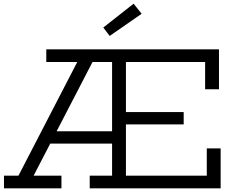

<svg xmlns="http://www.w3.org/2000/svg" viewBox="-20 -1019 1270 1039"><path d="M465.5 0V-68.5H586.5V-683.5H230.5V-752H1165V-536H1090V-683.5H661.5V-68.5H1099V-216H1174V0ZM1.5 0V-68.5H80L422.5 -730.5H505L162 -68.5H312.5V0ZM225.5 -242V-308.5H633.5V-242ZM628.5 -346V-412.5H974V-346ZM703 -999 746.5 -944.5 573.5 -824.5 539 -870Z"/></svg>

Font: Hepta Slab ExtraLight
Style: Regular
Weight: 400
Version: Version 1.102